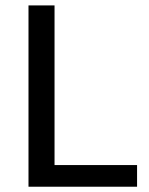

<svg xmlns="http://www.w3.org/2000/svg" viewBox="-20 -707 564 727"><path d="M499 -82V0H87.9V-686.5H186.5V-82Z"/></svg>

Font: Estedad-FD Medium
Style: Regular
Weight: 500
Designer: Amin Abedi
Version: Version 7.3